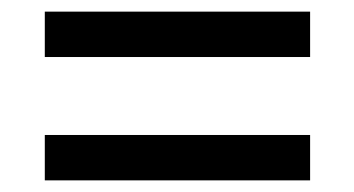

<svg xmlns="http://www.w3.org/2000/svg" viewBox="-20 -522 609 330"><path d="M57 -424V-502H513V-424ZM57 -212V-290H513V-212Z"/></svg>

Font: Noto Serif Hentaigana Black
Style: Regular
Weight: 900
Designer: Kazuhiro Yamada
Foundry: nipponia
Version: Version 1.000; ttfautohint (v1.8.4.7-5d5b)